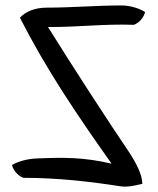

<svg xmlns="http://www.w3.org/2000/svg" viewBox="-20 -646 579 704"><path d="M512 -602C507 -581 490 -562 471 -555C359 -559 264 -546 156 -547C248 -399 382 -193 456 -84C477 -51 501 -9 502 28C473 35 446 41 421 37C312 20 193 6 65 6C46 -2 29 -20 24 -41C46 -54 80 -64 116 -65C213 -69 285 -70 389 -46C258 -231 149 -393 53 -581C74 -604 108 -618 152 -618C243 -618 332 -626 425 -626C459 -626 491 -615 512 -602Z"/></svg>

Font: Snowfall
Style: Rev
Weight: 400
Designer: Jasper
Foundry: Cannot Into Space Fonts
Version: Version 0.9